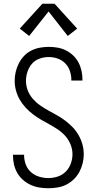

<svg xmlns="http://www.w3.org/2000/svg" viewBox="-20 -992 515 1020"><path d="M236 8Q212 8 188 4Q164 0 142.5 -10Q121 -20 102.5 -36Q84 -52 72 -73Q60 -94 54.5 -117.5Q49 -141 49 -165V-170H108V-167Q108 -142 117 -118Q126 -94 144.5 -77.5Q163 -61 187.5 -53.5Q212 -46 236 -46Q262 -46 286.5 -54Q311 -62 329 -80Q347 -98 356 -122.5Q365 -147 365 -173Q365 -199 355 -224Q345 -249 328 -268.5Q311 -288 289 -303Q267 -318 244 -330.5Q221 -343 198.5 -356Q176 -369 155 -385Q134 -401 116 -420.5Q98 -440 85 -462.5Q72 -485 65 -510.5Q58 -536 58 -563Q58 -587 63.5 -610.5Q69 -634 80 -655.5Q91 -677 107.5 -694.5Q124 -712 145.5 -723Q167 -734 191 -738.5Q215 -743 239 -743Q262 -743 285.5 -739Q309 -735 330 -724.5Q351 -714 368.5 -697.5Q386 -681 397 -660Q408 -639 413 -616Q418 -593 418 -569V-564H359V-568Q359 -592 351 -615.5Q343 -639 326 -656Q309 -673 286 -681Q263 -689 239 -689Q214 -689 190 -680.5Q166 -672 150 -653.5Q134 -635 126 -611Q118 -587 118 -563Q118 -536 127.5 -511.5Q137 -487 154.5 -467Q172 -447 193.5 -432Q215 -417 238 -404.5Q261 -392 284 -379Q307 -366 328 -350Q349 -334 367 -315Q385 -296 398 -273Q411 -250 418 -224.5Q425 -199 425 -173Q425 -148 419 -124Q413 -100 401.5 -78.5Q390 -57 372 -39.5Q354 -22 332 -11Q310 0 285.5 4Q261 8 236 8ZM135 -801 85 -840 205 -972H270L390 -840L340 -801L238 -931Z"/></svg>

Font: Iosevka QP Light
Style: Regular
Weight: 300
Designer: Belleve Invis
Foundry: Belleve Invis
Version: Version 20.0.0; ttfautohint (v1.8.4)